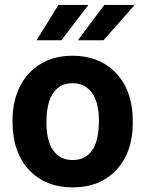

<svg xmlns="http://www.w3.org/2000/svg" viewBox="-20 -770 605 799"><path d="M32.2 -269Q32.2 -347.7 62.5 -409.2Q92.8 -470.7 149.7 -504.4Q206.5 -538.1 281.7 -538.1Q388.7 -538.1 456.3 -472.7Q523.9 -407.2 531.7 -294.9L532.7 -258.8Q532.7 -137.2 464.8 -63.7Q397 9.8 282.7 9.8Q168.5 9.8 100.3 -63.5Q32.2 -136.7 32.2 -262.7ZM173.3 -258.8Q173.3 -183.6 201.7 -143.8Q230 -104 282.7 -104Q334 -104 362.8 -143.3Q391.6 -182.6 391.6 -269Q391.6 -342.8 362.8 -383.3Q334 -423.8 281.7 -423.8Q230 -423.8 201.7 -383.5Q173.3 -343.3 173.3 -258.8ZM414.1 -749.5H540.5L410.6 -602.5H304.2ZM223.1 -749.5H347.7L235.8 -602.5H132.3Z"/></svg>

Font: RobotoInd
Style: Bold
Weight: 700
Designer: Google
Version: Version 2.001150; 2014